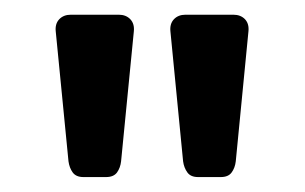

<svg xmlns="http://www.w3.org/2000/svg" viewBox="-20 -730 414 261"><path d="M249.3 -489.3Q239.2 -489.3 234.7 -495.6Q230.1 -501.9 228.9 -510.7L211.7 -687Q210.5 -697.5 216.4 -703.8Q222.2 -710 232.2 -710H297.2Q307.2 -710 313.1 -703.8Q318.9 -697.5 317.7 -687L300.5 -510.7Q299.5 -501.9 294.9 -495.6Q290.4 -489.3 280.1 -489.3ZM93.4 -489.3Q83.4 -489.3 78.8 -495.6Q74.3 -501.9 73.1 -510.7L55.8 -687Q54.6 -697.5 60.5 -703.8Q66.4 -710 76.3 -710H141.4Q151.3 -710 157.2 -703.8Q163.1 -697.5 161.9 -687L144.6 -510.7Q143.6 -501.9 139.1 -495.6Q134.5 -489.3 124.2 -489.3Z"/></svg>

Font: Rubik Light
Style: Regular
Weight: 300
Designer: Hubert and Fischer
Foundry: Hubert and Fischer
Version: Version 2.300;gftools[0.9.30]